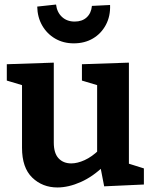

<svg xmlns="http://www.w3.org/2000/svg" viewBox="-20 -814 672 846"><path d="M233 12Q167 12 122 -31.5Q77 -75 77 -163V-455L90 -435L10 -459V-531L217 -538V-186Q217 -139 238 -116.5Q259 -94 294 -94Q321 -94 353 -108.5Q385 -123 417 -154L408 -129V-458L421 -435L341 -459V-531L548 -538V-74L531 -98L614 -72V-1L439 7L420 -91L439 -84Q390 -36 336 -12Q282 12 233 12ZM305 -623Q259 -623 223 -644Q187 -665 166 -701.5Q145 -738 144 -785L227 -794Q231 -760 253 -739.5Q275 -719 309 -719Q342 -719 362 -737.5Q382 -756 385 -788L465 -792Q467 -743 446.5 -704.5Q426 -666 389.5 -644.5Q353 -623 305 -623Z"/></svg>

Font: Bitter Thin
Style: Bold
Weight: 700
Version: Version 3.021